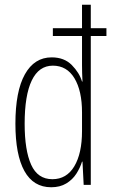

<svg xmlns="http://www.w3.org/2000/svg" viewBox="-20 -780 480 810"><path d="M196 10Q121 10 83 -58.5Q45 -127 45 -258Q45 -395 85 -466.5Q125 -538 198 -538Q251 -538 283 -505.5Q315 -473 326 -436H328Q327 -455 326.5 -472Q326 -489 326 -505V-628H203V-661H326V-760H363V-661H429V-628H363V0H333L328 -98H326Q318 -72 302 -47Q286 -22 259.5 -6Q233 10 196 10ZM201 -24Q261 -24 293.5 -78.5Q326 -133 326 -227V-306Q326 -397 294 -450Q262 -503 203 -503Q144 -503 114 -440.5Q84 -378 84 -258Q84 -146 111.5 -85Q139 -24 201 -24Z"/></svg>

Font: Noto Sans Lao ExtraCondensed ExtraLight
Style: Regular
Weight: 200
Width: 2
Designer: Monotype Design Team
Foundry: Monotype Imaging Inc.
Version: Version 2.003; ttfautohint (v1.8.4.7-5d5b)